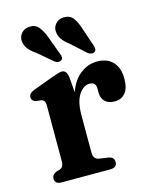

<svg xmlns="http://www.w3.org/2000/svg" viewBox="-109 -792 698 867"><g transform="rotate(-15 240.0 -359.0)"><path d="M227.5 -448 233 -377.5Q252 -431.5 287.8 -458.8Q323.5 -486 366 -486Q412.5 -486 439 -458.2Q465.5 -430.5 465.5 -379.5Q465.5 -334.5 447 -312.8Q428.5 -291 398.5 -291Q368.5 -291 352.5 -306.5Q336.5 -322 336.5 -349V-367.5Q336.5 -398 307 -398Q279.5 -398 257.5 -366Q235.5 -334 235.5 -269V-95.5Q235.5 -63.5 263 -59.5L304 -53.5Q330 -49.5 330 -26Q330 0 298.5 0H71Q39.5 0 39.5 -26Q39.5 -43.5 60 -53L77 -58Q86.5 -61.5 91.2 -69.5Q96 -77.5 96 -95.5V-351.5Q96 -367 91.2 -373.5Q86.5 -380 77.5 -382L53 -384.5Q33.5 -390.5 33.5 -407.5Q33.5 -426 60.5 -436L148 -468.5Q188.5 -483.5 200.5 -483.5Q223.5 -483.5 227.5 -448ZM341 -646 370 -560.5Q373 -551 373.2 -543.2Q373.5 -535.5 366.5 -530.5Q360.5 -526 351.8 -527.2Q343 -528.5 335.5 -534L267.5 -595.5Q245 -612.5 233.8 -629Q222.5 -645.5 221.5 -666Q220.5 -686 234.8 -701.5Q249 -717 273 -717.5Q301 -718 316 -698.2Q331 -678.5 341 -646ZM182 -649 214 -563Q217.5 -554 218 -546.5Q218.5 -539 212 -533.5Q206 -528.5 197.2 -529.2Q188.5 -530 181 -535.5L112 -594.5Q88 -610.5 76 -626.2Q64 -642 62 -662.5Q60 -682.5 73.5 -698.8Q87 -715 111 -716.5Q138.5 -718.5 154.5 -699.5Q170.5 -680.5 182 -649Z"/></g></svg>

Font: Fraunces 9pt Soft SemiBold
Style: Regular
Weight: 600
Version: Version 1.000;[b76b70a41]